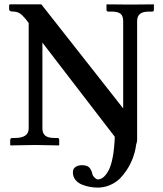

<svg xmlns="http://www.w3.org/2000/svg" viewBox="-20 -666 750 882"><path d="M545.9 -568.8Q545.9 -592.8 533.7 -602.8Q521.5 -612.8 492.2 -612.8H478Q469.2 -612.8 469.2 -621.1V-645L471.2 -646Q539.1 -645 578.1 -645L685.1 -646L687 -645V-621.1Q687 -612.8 679.2 -612.8H665Q635.3 -612.8 622.6 -601.8Q609.9 -590.8 609.9 -568.8V-89.8V-60.1V-24.9Q609.9 -12.2 606 -4.4Q594.2 86.9 532.2 152.8Q512.2 172.9 485.1 184.3Q458 195.8 429.2 195.8Q411.6 195.8 393.6 192.6Q375.5 189.5 356.9 182.1Q338.4 174.8 326.7 160.4Q314.9 146 314.9 126Q314.9 108.4 327.4 100.6Q339.8 92.8 356.9 92.8Q370.6 92.8 380.1 96.9Q389.6 101.1 394.5 109.1Q399.4 117.2 401.1 122.1Q402.8 127 404.8 134.8Q406.2 142.1 414.8 150.1Q423.3 158.2 429.2 158.2Q442.4 158.2 454.6 148.4Q466.8 138.7 478.5 117.4Q490.2 96.2 497.8 56.2Q505.4 16.1 507.3 -37.6L174.8 -470.2V-76.2Q174.8 -54.2 187.5 -43.2Q200.2 -32.2 230 -32.2H244.1Q252 -32.2 252 -22.9V0L250 2Q177.2 0 142.1 0L28.8 2L26.9 0V-22.9Q26.9 -27.3 29.5 -29.8Q32.2 -32.2 35.2 -32.2H48.8Q111.8 -32.2 111.8 -76.2V-560.1Q102.1 -573.2 97.2 -579.3Q92.3 -585.4 82.8 -595Q73.2 -604.5 63.2 -608.6Q53.2 -612.8 42 -612.8Q30.3 -612.8 26.1 -615.5Q22 -618.2 22 -624V-643.1L24.9 -646H169.9L545.9 -168Z"/></svg>

Font: Linux Libertine G
Style: Semibold
Weight: 600
Designer: Philipp H. Poll
Foundry: Philipp H. Poll
Version: Version 5.1.1